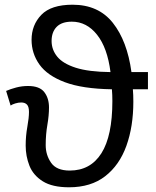

<svg xmlns="http://www.w3.org/2000/svg" viewBox="-20 -785 663 815"><path d="M288 -765Q398 -765 459 -688Q520 -611 538 -479H608V-406H544Q545 -395 545.5 -381.5Q546 -368 546 -353Q546 -248 516.5 -166Q487 -84 426.5 -37Q366 10 273 10Q202 10 161.5 -15.5Q121 -41 105 -81.5Q89 -122 89 -167Q89 -208 96 -246.5Q103 -285 103 -310Q103 -332 94.5 -341Q86 -350 70 -350Q58 -350 45 -346Q32 -342 25 -337L6 -399Q24 -407 48.5 -413.5Q73 -420 99 -420Q148 -420 168 -394Q188 -368 188 -329Q188 -295 181 -254.5Q174 -214 174 -169Q174 -127 197 -94Q220 -61 276 -61Q364 -61 410.5 -134.5Q457 -208 457 -356Q457 -367 456.5 -381.5Q456 -396 455 -406Q330 -408 255.5 -436Q181 -464 147.5 -511Q114 -558 114 -616Q114 -679 155.5 -722Q197 -765 288 -765ZM285 -693Q242 -693 220.5 -671Q199 -649 199 -611Q199 -574 223 -544.5Q247 -515 301.5 -497.5Q356 -480 449 -479Q436 -582 392 -637.5Q348 -693 285 -693Z"/></svg>

Font: Apis
Style: Regular
Weight: 400
Designer: Monotype Design Team
Foundry: Monotype Imaging Inc.
Version: Version 2.000; build 0001